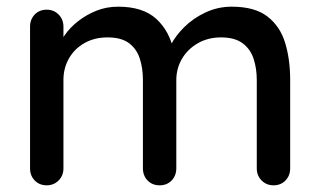

<svg xmlns="http://www.w3.org/2000/svg" viewBox="-20 -555 959 575"><path d="M334 -535Q408 -535 448 -498.5Q488 -462 501 -400L485 -405L492 -421Q505 -447 531.5 -473.5Q558 -500 595 -517.5Q632 -535 674 -535Q743 -535 781 -505.5Q819 -476 834 -426.5Q849 -377 849 -316V-51Q849 -29 835 -14.5Q821 0 799 0Q778 0 763.5 -14.5Q749 -29 749 -51V-315Q749 -350 739.5 -379Q730 -408 706.5 -425.5Q683 -443 642 -443Q603 -443 572.5 -425.5Q542 -408 525 -379Q508 -350 508 -315V-51Q508 -29 494 -14.5Q480 0 458 0Q436 0 422 -14.5Q408 -29 408 -51V-316Q408 -351 398.5 -380Q389 -409 366 -426Q343 -443 302 -443Q263 -443 233 -426Q203 -409 186.5 -380Q170 -351 170 -316V-51Q170 -29 155.5 -14.5Q141 0 120 0Q98 0 84 -14.5Q70 -29 70 -51V-475Q70 -497 84 -511.5Q98 -526 120 -526Q141 -526 155.5 -511.5Q170 -497 170 -475V-416L151 -405Q158 -427 174 -450Q190 -473 214.5 -492Q239 -511 269 -523Q299 -535 334 -535Z"/></svg>

Font: Quicksand SemiBold
Style: Regular
Weight: 600
Designer: Andrew Paglinawan
Foundry: Andrew Paglinawan
Version: Version 3.004